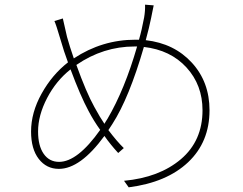

<svg xmlns="http://www.w3.org/2000/svg" viewBox="-20 -780 1040 822"><path d="M567 -581H556Q422 -581 307 -502Q349 -385 384 -322Q409 -276 427 -250Q429 -254 433.5 -261Q438 -268 440 -271Q514 -397 567 -581ZM233 -87Q312 -87 409 -224Q381 -263 359 -305Q324 -370 282 -483Q220 -434 181.5 -360Q143 -286 143 -217Q143 -156 167 -121.5Q191 -87 233 -87ZM601 -760 638 -757Q635 -745 631.5 -725.5Q628 -706 627 -703Q619 -663 604 -608Q726 -594 801.5 -511.5Q877 -429 877 -308Q877 -172 785.5 -85.5Q694 1 531 22L511 -6Q662 -20 754.5 -98.5Q847 -177 847 -308Q847 -416 778.5 -491Q710 -566 596 -579Q533 -361 461 -249Q459 -246 444 -223Q481 -174 510 -146L486 -125Q453 -161 427 -198Q324 -57 232 -57Q179 -57 146 -99.5Q113 -142 113 -217Q113 -298 158 -379Q203 -460 271 -513Q254 -558 238 -614Q221 -672 213 -690L249 -701Q253 -682 267 -622Q278 -582 296 -530Q417 -610 560 -610H575Q587 -651 597 -705Q602 -734 601 -760Z"/></svg>

Font: Noto Sans Korean Thin
Style: Regular
Weight: 250
Designer: Ryoko NISHIZUKA  (kana & ideographs); Paul D. Hunt (Latin, Greek & Cyrillic); Wenlong ZHANG  (bopomofo); Sandoll Communi
Foundry: Adobe Systems Incorporated
Version: Version 1.0001;PS 1;hotconv 1.0.78;makeotf.lib2.5.61930